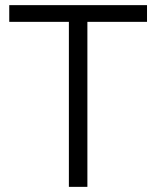

<svg xmlns="http://www.w3.org/2000/svg" viewBox="-20 -727 608 747"><path d="M248 0V-642H16V-707H552V-642H320V0Z"/></svg>

Font: Onest Light
Style: Regular
Weight: 300
Designer: Dmitri Voloshin, Andrey Kudryavtsev
Foundry: Dmitri Voloshin, Andrey Kudryavtsev
Version: Version 1.000;gftools[0.9.33]